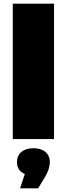

<svg xmlns="http://www.w3.org/2000/svg" viewBox="-20 -762 366 1052"><path d="M50 0H276V-742H50ZM90 270H189L228 205C249 169 253 144 253 125C253 80 219 50 163 50C107 50 73 80 73 125C73 157 87 180 116 191Z"/></svg>

Font: Chess Sans Black
Style: Regular
Weight: 900
Designer: Wolf Bōese
Foundry: Wolf Bōese
Version: Version 7.223;Glyphs 3.3 (3306)